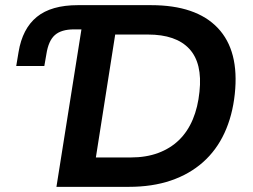

<svg xmlns="http://www.w3.org/2000/svg" viewBox="-20 -725 983 745"><path d="M199 0 296 -611H267Q218 -611 193 -589Q168 -567 160 -515L152 -469H43L52 -523Q67 -614 123 -659.5Q179 -705 282 -705H566Q741 -705 825 -616.5Q909 -528 891 -360Q882 -276 851 -209Q820 -142 767.5 -95.5Q715 -49 643 -24.5Q571 0 480 0ZM352 -114H487Q547 -114 594 -131.5Q641 -149 674.5 -181.5Q708 -214 728 -261.5Q748 -309 754 -369Q766 -480 714.5 -535.5Q663 -591 554 -591H427Z"/></svg>

Font: Nunito Sans 8pt
Style: Bold Italic
Weight: 700
Italic angle: -9°
Version: Version 3.101;gftools[0.9.27]